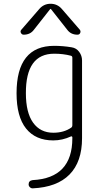

<svg xmlns="http://www.w3.org/2000/svg" viewBox="-20 -775 540 1025"><path d="M311.5 -725.6 406.2 -616.2Q412.1 -608.4 408.2 -599.1Q404.3 -589.8 393.6 -589.8Q358.4 -589.8 338.9 -616.2L252 -726.6Q251 -727.5 250 -727.5L248 -726.6L161.1 -616.2Q141.6 -589.8 106.4 -589.8Q96.7 -589.8 91.8 -599.1Q86.9 -608.4 93.8 -616.2L188.5 -725.6Q212.9 -754.9 250 -754.9Q287.1 -754.9 311.5 -725.6ZM269.5 -488.3Q117.2 -488.3 118.2 -277.3Q118.2 -173.8 156.7 -120.1Q195.3 -66.4 264.6 -66.4Q321.3 -66.4 360.4 -93.8Q366.2 -97.7 366.2 -107.4V-466.8Q366.2 -475.6 358.4 -477.5Q317.4 -488.3 269.5 -488.3ZM264.6 -25.4Q169.9 -25.4 119.1 -88.9Q68.4 -152.3 68.4 -277.3Q68.4 -530.3 269.5 -530.3Q315.4 -530.3 362.3 -522.5Q387.7 -518.6 402.8 -498Q418 -477.5 418 -452.1V-37.1Q418 88.9 351.1 156.7Q284.2 224.6 154.3 230.5Q145.5 230.5 139.2 224.1Q132.8 217.8 132.8 209Q132.8 189.5 154.3 186.5Q366.2 175.8 366.2 -37.1V-42Q366.2 -44.9 363.8 -46.4Q361.3 -47.9 359.4 -46.9Q312.5 -25.4 264.6 -25.4Z"/></svg>

Font: Rounded Mgen+ 1mn light
Style: Regular
Weight: 200
Designer: [Source Han Sans]
Ryoko NISHIZUKA  (kana & ideographs); Paul D. Hunt (Latin, Greek & Cyrillic); Wenlong ZHANG  (bopomofo
Version: Version 1.059.20150602